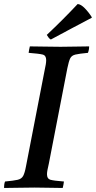

<svg xmlns="http://www.w3.org/2000/svg" viewBox="-32 -931 475 952"><path d="M-12 1Q-12 -6 -11 -15Q-10 -24 -7 -31Q36 -35 55.5 -39.5Q75 -44 83 -59Q91 -74 97 -107L189 -581Q193 -599 195 -611.5Q197 -624 197 -633Q197 -656 179.5 -660.5Q162 -665 110 -669Q112 -685 116 -701Q145 -701 188 -700Q231 -699 268 -699Q302 -699 342 -700Q382 -701 410 -701Q410 -684 404 -669Q361 -665 342 -660.5Q323 -656 316 -641.5Q309 -627 302 -593L210 -119Q206 -101 203.5 -89Q201 -77 201 -67Q201 -45 217 -40Q233 -35 285 -31Q284 -24 282.5 -15Q281 -6 279 1Q250 1 212 0Q174 -1 139 -1Q102 -1 59 0Q16 1 -12 1ZM423 -846V-843Q378 -820 325.5 -791.5Q273 -763 220 -735Q213 -739 209 -744.5Q205 -750 200 -758Q280 -833 353 -911Q369 -910 388.5 -890Q408 -870 423 -846Z"/></svg>

Font: Tiro Devanagari Marathi
Style: Italic
Weight: 400
Italic angle: -11°
Designer: Devanagari: John Hudson & Fiona Ross, assisted by Paul Hanslow. Latin: John Hudson with Paul Hanslow, assisted by Kaja S
Foundry: Tiro Typeworks Ltd.
Version: Version 1.52